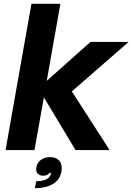

<svg xmlns="http://www.w3.org/2000/svg" viewBox="-20 -783 691 1002"><path d="M160 0H9L144 -763H295L224 -361L452 -564H651L355 -306L552 0H374L209 -275ZM169 163Q196 163 215.5 155.5Q235 148 242 133Q244 130 247 119H239Q228 134 205 134Q189 134 179 125.5Q169 117 169 101Q169 73 189 55Q209 37 241 37Q271 37 286.5 52.5Q302 68 302 93Q302 144 264.5 171.5Q227 199 162 199Z"/></svg>

Font: Open Sauce One ExtraBold Italic
Style: Regular
Weight: 800
Italic angle: -10°
Designer: Alfredo Marco Pradil
Foundry: Creative Sauce Fz LLC
Version: Version 1.477